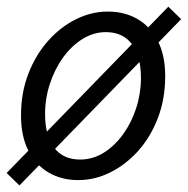

<svg xmlns="http://www.w3.org/2000/svg" viewBox="-25 -533 568 581"><path d="M212 12Q161.1 12 122 -10.9Q82.8 -33.8 60.7 -77.4Q38.6 -120.9 38.6 -183.4Q38.6 -252.8 60.9 -310.1Q83.1 -367.4 120.7 -409.6Q158.4 -451.8 205.2 -474.9Q252.1 -498 300.9 -498Q352.4 -498 391.5 -475.1Q430.7 -452.1 452.8 -408.6Q474.9 -365.1 474.9 -302.6Q474.9 -233.2 452.6 -175.5Q430.4 -117.9 392.8 -76Q355.1 -34.2 308.3 -11.1Q261.4 12 212 12ZM217.7 -50.2Q255.6 -50.2 288.8 -70.8Q321.9 -91.5 347.3 -126.5Q372.7 -161.5 387.1 -205.8Q401.5 -250 401.5 -297.2Q401.5 -363.7 374 -399.7Q346.6 -435.8 295.2 -435.8Q258.3 -435.8 224.9 -415.1Q191.6 -394.5 166.2 -359.5Q140.8 -324.4 126.1 -279.9Q111.4 -235.3 111.4 -188.1Q111.4 -122.7 138.6 -86.4Q165.7 -50.2 217.7 -50.2ZM33.9 28.1 -4.9 -9.5 484.3 -512.7 523.2 -475.1Z"/></svg>

Font: Source Sans 3 VF
Style: Italic
Weight: 200
Italic angle: -11°
Designer: Paul D. Hunt
Foundry: Adobe Systems Incorporated
Version: Version 3.042;hotconv 1.0.118;makeotfexe 2.5.65603